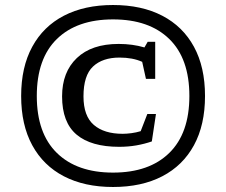

<svg xmlns="http://www.w3.org/2000/svg" viewBox="-20 -737 903 767"><path d="M431.5 -717Q546 -717 628.2 -674.2Q710.5 -631.5 754.8 -550.2Q799 -469 799 -353.5Q799 -238 754.8 -156.8Q710.5 -75.5 628.2 -32.8Q546 10 431.5 10Q317.5 10 235.2 -32.8Q153 -75.5 108.8 -156.8Q64.5 -238 64.5 -353.5Q64.5 -469 108.8 -550.2Q153 -631.5 235.2 -674.2Q317.5 -717 431.5 -717ZM431.5 -659.5Q287.5 -659.5 207.2 -581.2Q127 -503 127 -353.5Q127 -204.5 207.2 -126Q287.5 -47.5 431.5 -47.5Q576 -47.5 656.2 -126Q736.5 -204.5 736.5 -353.5Q736.5 -503 656.2 -581.2Q576 -659.5 431.5 -659.5ZM470 -202.5Q485.5 -202.5 504.8 -205Q524 -207.5 542 -213L568.5 -281.5H603L586.5 -172Q557.5 -162 524.8 -156.2Q492 -150.5 456 -150.5Q344 -150.5 286 -199.2Q228 -248 228 -352Q228 -449 287 -505.2Q346 -561.5 454 -561.5Q509.5 -561.5 557 -547.5L570 -570H600V-422H563L548 -490Q510 -507 457.5 -507Q389.5 -507 351.5 -471.2Q313.5 -435.5 313.5 -352Q313.5 -273.5 354.8 -238Q396 -202.5 470 -202.5Z"/></svg>

Font: Newsreader 6pt
Style: Regular
Weight: 400
Designer: Hugues Gentile
Foundry: Production Type
Version: Version 1.003; ttfautohint (v1.8.3)